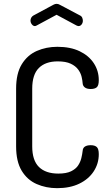

<svg xmlns="http://www.w3.org/2000/svg" viewBox="-20 -975 572 1001"><path d="M278 6Q220 6 171 -15.5Q122 -37 93 -85Q64 -133 64 -212V-513Q64 -592 93.5 -640Q123 -688 172 -709.5Q221 -731 279 -731Q347 -731 395 -708Q443 -685 469 -645.5Q495 -606 495 -557Q495 -529 484.5 -520Q474 -511 453 -511Q433 -511 422.5 -519Q412 -527 411 -540Q410 -555 405.5 -574.5Q401 -594 387.5 -612.5Q374 -631 348.5 -643Q323 -655 281 -655Q217 -655 182.5 -620.5Q148 -586 148 -513V-212Q148 -139 183 -104.5Q218 -70 284 -70Q326 -70 350.5 -82Q375 -94 387 -112Q399 -130 404 -150.5Q409 -171 411 -189Q412 -204 423 -211Q434 -218 453 -218Q474 -218 484.5 -208.5Q495 -199 495 -171Q495 -122 468.5 -81.5Q442 -41 393.5 -17.5Q345 6 278 6ZM162 -839Q153 -839 146 -848Q139 -857 139 -868Q139 -876 143 -883Q147 -890 154 -894L258 -950Q267 -955 275 -955Q284 -955 292 -950L396 -895Q405 -891 408.5 -883Q412 -875 412 -867Q412 -856 405.5 -847.5Q399 -839 389 -839Q387 -839 384.5 -840Q382 -841 379 -842L275 -898L171 -842Q169 -841 166.5 -840Q164 -839 162 -839Z"/></svg>

Font: Dosis Medium
Style: Regular
Weight: 500
Designer: EdgarTolentino, PabloImpallari, IginoMarini
Foundry: EdgarTolentino, PabloImpallari, IginoMarini
Version: Version 3.001; ttfautohint (v1.8.2)